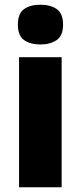

<svg xmlns="http://www.w3.org/2000/svg" viewBox="-20 -796 343 816"><path d="M152 -776Q194 -776 221 -757.5Q248 -739 248 -691Q248 -644 220.5 -625.5Q193 -607 152 -607Q109 -607 82.5 -625.5Q56 -644 56 -691Q56 -739 82.5 -757.5Q109 -776 152 -776ZM242 -553V0H61V-553Z"/></svg>

Font: Noto Sans Lao SemiCondensed Black
Style: Regular
Weight: 900
Width: 4
Designer: Monotype Design Team
Foundry: Monotype Imaging Inc.
Version: Version 2.003; ttfautohint (v1.8.4.7-5d5b)